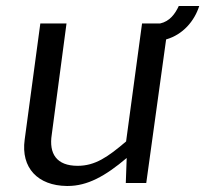

<svg xmlns="http://www.w3.org/2000/svg" viewBox="-20 -609 682 638"><path d="M202 9H205C270 9 329 -23 401 -84L398 -1H466L532 -478C588 -494 626 -539 642 -589H574C562 -563 544 -538 512 -531H452L399 -139C338 -87 296 -58 238 -58C168 -58 142 -98 152 -162L201 -531H114L62 -145C49 -51 106 8 202 9Z"/></svg>

Font: Cheyenne Sans
Style: Italic
Weight: 400
Italic angle: -8.13011°
Designer: The Public Sans project authors (U.S. Web Design System), Libre Franklin designed by Pablo Impallari and Rodrigo Fuenzal
Foundry: The Cheyenne Sans Project Authors
Version: Version 2.007